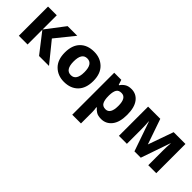

<svg xmlns="http://www.w3.org/2000/svg" viewBox="89 -1435 2552 2552"><g transform="rotate(45 1365.0 -159.5)"><path d="M442 -549H623L410 -285L641 0H454L238 -278V0H74V-549H238V-282Z M1200 -275Q1200 -412 1124.5 -485.5Q1049 -559 933 -559Q807 -559 735 -485.5Q663 -412 663 -275Q663 -138 738.5 -64Q814 10 930 10Q1055 10 1127.5 -64Q1200 -138 1200 -275ZM830 -275Q830 -431 931 -431Q1033 -431 1033 -275Q1033 -118 932 -118Q830 -118 830 -275Z M1577 -428Q1669 -428 1669 -277Q1669 -123 1579 -123Q1524 -123 1503 -162.5Q1482 -202 1482 -276V-292Q1484 -360 1504 -394Q1524 -428 1577 -428ZM1634 -559Q1576 -559 1539.5 -535Q1503 -511 1482 -478H1474L1451 -549H1318V240H1482V26Q1482 -16 1474 -58H1482Q1502 -32 1536 -11Q1570 10 1629 10Q1720 10 1778 -62.5Q1836 -135 1836 -275Q1836 -414 1781 -486.5Q1726 -559 1634 -559Z M2657 -549H2435L2308 -191L2184 -549H1955V0H2105V-264Q2105 -351 2099 -417H2102L2247 0H2366L2510 -416H2513Q2507 -352 2507 -268V0H2657Z"/></g></svg>

Font: Noto Sans UI Extra
Style: Regular
Weight: 800
Designer: Monotype Design Team
Foundry: Monotype Imaging Inc.
Version: Version 1.901